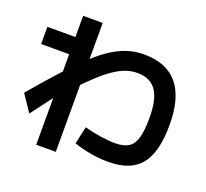

<svg xmlns="http://www.w3.org/2000/svg" viewBox="-142 -959 1284 1198"><g transform="rotate(20 500.0 -360.0)"><path d="M670 15Q616 15 556.5 5Q497 -5 441 -24L466 -140Q516 -126 573 -117.5Q630 -109 670 -109Q727 -109 759.5 -129Q792 -149 806 -197.5Q820 -246 820 -332Q820 -454 780 -511.5Q740 -569 654 -569Q617 -569 581 -557Q545 -545 503.5 -517.5Q462 -490 411 -443Q360 -396 294 -325H280Q242 -280 199 -224Q156 -168 106 -100L31 -211Q127 -325 202.5 -407Q278 -489 338.5 -544.5Q399 -600 451.5 -632Q504 -664 553 -678Q602 -692 654 -692Q804 -692 878.5 -602Q953 -512 953 -332Q953 -151 886 -68Q819 15 670 15ZM213 68V-533H27V-647H213V-788H343V68Z"/></g></svg>

Font: M PLUS 1 Code
Style: Regular
Weight: 400
Designer: Coji Morishita
Foundry: UNDERFOREST DESIGN
Version: Version 1.005